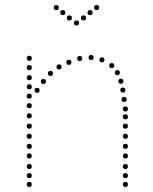

<svg xmlns="http://www.w3.org/2000/svg" viewBox="-20 -741 608 761"><path d="M283 -660Q293 -660 293 -650Q293 -640 283 -640Q273 -640 273 -650Q273 -660 283 -660ZM311 -680Q321 -680 321 -670Q321 -660 311 -660Q301 -660 301 -670Q301 -680 311 -680ZM337 -701Q347 -701 347 -691Q347 -681 337 -681Q327 -681 327 -691Q327 -701 337 -701ZM363 -721Q373 -721 373 -711Q373 -701 363 -701Q353 -701 353 -711Q353 -721 363 -721ZM255 -680Q265 -680 265 -670Q265 -660 255 -660Q245 -660 245 -670Q245 -680 255 -680ZM229 -701Q239 -701 239 -691Q239 -681 229 -681Q219 -681 219 -691Q219 -701 229 -701ZM203 -721Q213 -721 213 -711Q213 -701 203 -701Q193 -701 193 -711Q193 -721 203 -721ZM96 -231Q86 -231 86 -241Q86 -251 96 -251Q106 -251 106 -241Q106 -231 96 -231ZM96 -191Q86 -191 86 -201Q86 -211 96 -211Q106 -211 106 -201Q106 -191 96 -191ZM96 -151Q86 -151 86 -161Q86 -171 96 -171Q106 -171 106 -161Q106 -151 96 -151ZM96 -113Q86 -113 86 -123Q86 -133 96 -133Q106 -133 106 -123Q106 -113 96 -113ZM96 -71Q86 -71 86 -81Q86 -91 96 -91Q106 -91 106 -81Q106 -71 96 -71ZM96 -35Q86 -35 86 -45Q86 -55 96 -55Q106 -55 106 -45Q106 -35 96 -35ZM96 0Q86 0 86 -10Q86 -20 96 -20Q106 -20 106 -10Q106 0 96 0ZM96 -500Q86 -500 86 -510Q86 -520 96 -520Q106 -520 106 -510Q106 -500 96 -500ZM96 -387Q86 -387 86 -397Q86 -407 96 -407Q106 -407 106 -397Q106 -387 96 -387ZM96 -350Q86 -350 86 -360Q86 -370 96 -370Q106 -370 106 -360Q106 -350 96 -350ZM96 -312Q86 -312 86 -322Q86 -332 96 -332Q106 -332 106 -322Q106 -312 96 -312ZM96 -272Q86 -272 86 -282Q86 -292 96 -292Q106 -292 106 -282Q106 -272 96 -272ZM96 -423Q86 -423 86 -433Q86 -443 96 -443Q106 -443 106 -433Q106 -423 96 -423ZM96 -463Q86 -463 86 -473Q86 -483 96 -483Q106 -483 106 -473Q106 -463 96 -463ZM477 -231Q467 -231 467 -241Q467 -251 477 -251Q487 -251 487 -241Q487 -231 477 -231ZM477 -191Q467 -191 467 -201Q467 -211 477 -211Q487 -211 487 -201Q487 -191 477 -191ZM477 -151Q467 -151 467 -161Q467 -171 477 -171Q487 -171 487 -161Q487 -151 477 -151ZM477 -113Q467 -113 467 -123Q467 -133 477 -133Q487 -133 487 -123Q487 -113 477 -113ZM477 -71Q467 -71 467 -81Q467 -91 477 -91Q487 -91 487 -81Q487 -71 477 -71ZM477 -35Q467 -35 467 -45Q467 -55 477 -55Q487 -55 487 -45Q487 -35 477 -35ZM477 0Q467 0 467 -10Q467 -20 477 -20Q487 -20 487 -10Q487 0 477 0ZM296 -499Q286 -499 286 -509Q286 -519 296 -519Q306 -519 306 -509Q306 -499 296 -499ZM341 -503Q331 -503 331 -513Q331 -523 341 -523Q351 -523 351 -513Q351 -503 341 -503ZM384 -494Q374 -494 374 -504Q374 -514 384 -514Q394 -514 394 -504Q394 -494 384 -494ZM423 -471Q413 -471 413 -481Q413 -491 423 -491Q433 -491 433 -481Q433 -471 423 -471ZM445 -443Q435 -443 435 -453Q435 -463 445 -463Q455 -463 455 -453Q455 -443 445 -443ZM467 -374Q457 -374 457 -384Q457 -394 467 -394Q477 -394 477 -384Q477 -374 467 -374ZM472 -337Q462 -337 462 -347Q462 -357 472 -357Q482 -357 482 -347Q482 -337 472 -337ZM459 -409Q449 -409 449 -419Q449 -429 459 -429Q469 -429 469 -419Q469 -409 459 -409ZM477 -299Q467 -299 467 -309Q467 -319 477 -319Q487 -319 487 -309Q487 -299 477 -299ZM253 -484Q243 -484 243 -494Q243 -504 253 -504Q263 -504 263 -494Q263 -484 253 -484ZM477 -268Q467 -268 467 -278Q467 -288 477 -288Q487 -288 487 -278Q487 -268 477 -268ZM214 -466Q204 -466 204 -476Q204 -486 214 -486Q224 -486 224 -476Q224 -466 214 -466ZM180 -440Q170 -440 170 -450Q170 -460 180 -460Q190 -460 190 -450Q190 -440 180 -440ZM152 -408Q142 -408 142 -418Q142 -428 152 -428Q162 -428 162 -418Q162 -408 152 -408ZM127 -373Q117 -373 117 -383Q117 -393 127 -393Q137 -393 137 -383Q137 -373 127 -373Z"/></svg>

Font: Raleway Dots
Style: Regular
Weight: 400
Designer: Matt McInerney, Pablo Impallari, Rodrigo Fuenzalida, Brenda Gallo
Foundry: Matt McInerney, Pablo Impallari, Rodrigo Fuenzalida, Brenda Gallo
Version: Version 1.000